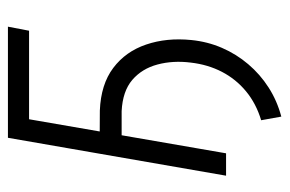

<svg xmlns="http://www.w3.org/2000/svg" viewBox="-138 -430 702 465"><g transform="rotate(-90 212.5 -197.0)"><path d="M75.7 -252.9 85 -306.2 177.7 -305.7Q241.2 -303.2 281 -273.2Q320.8 -243.2 337.6 -193.6Q354.5 -144 348.6 -84.5Q344.7 -44.9 329.6 -10Q314.5 24.9 290 53.7Q265.6 82.5 233.6 103Q201.7 123.5 163.1 133.8L154.3 85Q194.8 72.8 224.4 48.3Q253.9 23.9 271.5 -10Q289.1 -43.9 293.9 -85.4Q299.3 -128.4 289.3 -166Q279.3 -203.6 252 -227.1Q224.6 -250.5 176.3 -252.9ZM380.9 -528.3 371.1 -477.1H156.7L74.2 0H20L111.8 -528.3Z"/></g></svg>

Font: Roboto Condensed Light
Style: Italic
Weight: 300
Italic angle: -12°
Designer: Christian Robertson
Foundry: Google
Version: Version 3.0; 2020